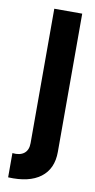

<svg xmlns="http://www.w3.org/2000/svg" viewBox="-86 -773 407 819"><g transform="rotate(10 117.5 -363.5)"><path d="M11.5 7.5Q102.5 12 152 -25.2Q201.5 -62.5 201.5 -136V-735H80.5V-153Q80.5 -122.5 62.2 -108.2Q44 -94 11.5 -97.5Z"/></g></svg>

Font: League Gothic SemiExpanded
Style: Regular
Weight: 400
Width: 6
Designer: The League of Moveable Type
Version: Version 1.600; ttfautohint (v1.8.3)